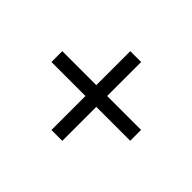

<svg xmlns="http://www.w3.org/2000/svg" viewBox="-106 -753 787 787"><g transform="rotate(45 288.0 -359.5)"><path d="M257 -131.5V-328.5H60V-391.5H257V-588.5H320V-391.5H516.5V-328.5H320V-131.5Z"/></g></svg>

Font: Vela Sans
Style: Regular
Weight: 400
Designer: Principal design: Mikhail Sharanda - project Manrope.
Design modification: Ravid Balaliev
Foundry: Mikhail Sharanda
Version: Version 1.001